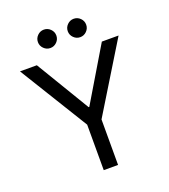

<svg xmlns="http://www.w3.org/2000/svg" viewBox="-150 -947 932 1056"><g transform="rotate(-20 316.0 -419.5)"><path d="M274.6 0V-266.3L27.5 -668H126.2L315 -354.1H319L506.6 -668H604.5L358.5 -266.3V0ZM403.8 -731.4Q381.8 -731.4 365.9 -747.3Q349.9 -763.2 349.9 -785.2Q349.9 -807.2 365.8 -823.1Q381.7 -839.1 403.7 -839.1Q425.7 -839.1 441.7 -823.2Q457.6 -807.3 457.6 -785.3Q457.6 -763.3 441.7 -747.3Q425.8 -731.4 403.8 -731.4ZM229.2 -731.4Q207.2 -731.4 191.2 -747.3Q175.2 -763.2 175.2 -785.2Q175.2 -807.2 191.1 -823.1Q207 -839.1 229 -839.1Q251.1 -839.1 267 -823.2Q283 -807.3 283 -785.3Q283 -763.3 267.1 -747.3Q251.2 -731.4 229.2 -731.4Z"/></g></svg>

Font: Atkinson Hyperlegible Mono ExtraLight
Style: Regular
Weight: 200
Monospace: yes
Designer: Elliott Scott, Megan Eiswerth, Linus Boman, Theodore Petrosky, Letters from Sweden
Foundry: Applied Design Works, Letters from Sweden
Version: Version 2.001